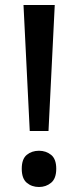

<svg xmlns="http://www.w3.org/2000/svg" viewBox="-20 -734 313 768"><path d="M174 -210H99L74 -714H199ZM67 -59Q67 -98 87 -114.5Q107 -131 136 -131Q164 -131 184.5 -114.5Q205 -98 205 -59Q205 -20 184.5 -3Q164 14 136 14Q107 14 87 -3Q67 -20 67 -59Z"/></svg>

Font: Noto Sans Lao Looped Medium
Style: Regular
Weight: 500
Designer: Mark Frömberg, Ben Mitchell
Foundry: The Fontpad Ltd
Version: Version 1.002; ttfautohint (v1.8.4.7-5d5b)